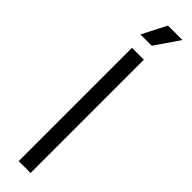

<svg xmlns="http://www.w3.org/2000/svg" viewBox="-306 -859 839 839"><g transform="rotate(45 113.0 -440.0)"><path d="M149.5 -700V0H76V-700ZM208 -880 130.5 -767.5H60.8L118.5 -880Z"/></g></svg>

Font: Space Grotesk Variable
Style: Regular
Weight: 400
Designer: Florian Karsten (Space Grotesk), Colophon Foundry (Space Mono)
Foundry: Florian Karsten
Version: Version 1.106